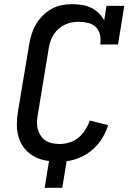

<svg xmlns="http://www.w3.org/2000/svg" viewBox="-20 -763 640 916"><path d="M277 133H193L214 5Q186 2 162 -7.5Q138 -17 118 -33.5Q98 -50 85 -72Q72 -94 66 -119.5Q60 -145 60.5 -172.5Q61 -200 65 -227L119 -550Q123 -574 130.5 -598.5Q138 -623 151 -645.5Q164 -668 183 -687.5Q202 -707 225 -720Q248 -733 273 -738Q298 -743 322 -743Q347 -743 370.5 -739.5Q394 -736 414.5 -726Q435 -716 451 -700.5Q467 -685 477 -665L488 -735H573L543 -551H458Q462 -574 457.5 -596Q453 -618 438 -633Q423 -648 401 -653.5Q379 -659 356 -659Q340 -659 323 -656Q306 -653 290 -645.5Q274 -638 260.5 -626.5Q247 -615 237 -600Q227 -585 221.5 -569Q216 -553 213 -536L160 -214Q157 -196 156.5 -178Q156 -160 161 -144Q166 -128 175.5 -114Q185 -100 199 -91.5Q213 -83 230.5 -79.5Q248 -76 265 -76Q288 -76 312 -83.5Q336 -91 355 -107Q374 -123 387.5 -144.5Q401 -166 408 -188L496 -166Q486 -134 467.5 -103.5Q449 -73 422 -49.5Q395 -26 362.5 -12Q330 2 298 6Z"/></svg>

Font: Iosevka HT Medium Extended
Style: Italic
Weight: 500
Width: 7
Italic angle: -9°
Monospace: yes
Designer: Belleve Invis
Foundry: Belleve Invis
Version: Version 32.3.0; ttfautohint (v1.8.4)